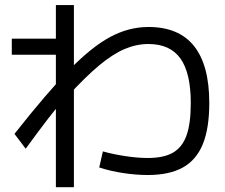

<svg xmlns="http://www.w3.org/2000/svg" viewBox="-20 -740 904 770"><path d="M377.9 -68.4 392.6 -132.8Q434.6 -121.1 483.4 -113.8Q532.2 -106.4 572.3 -106.4Q636.7 -106.4 673.8 -127.9Q710.9 -149.4 728 -196.8Q745.1 -244.1 745.1 -327.1Q745.1 -447.3 703.6 -505.4Q662.1 -563.5 575.2 -563.5Q527.3 -563.5 480 -543.5Q432.6 -523.4 377.4 -477.5Q322.3 -431.6 250 -352.5H245.1Q211.9 -314.5 173.3 -264.6Q134.8 -214.8 83 -143.6L38.1 -203.1Q168.9 -369.1 258.8 -460.9Q348.6 -552.7 422.9 -592.3Q497.1 -631.8 575.2 -631.8Q697.3 -631.8 758.3 -555.2Q819.3 -478.5 819.3 -327.1Q819.3 -225.6 793.5 -162.1Q767.6 -98.6 713.4 -68.4Q659.2 -38.1 572.3 -38.1Q526.4 -38.1 474.6 -45.9Q422.9 -53.7 377.9 -68.4ZM204.1 -520.5H27.3V-585H204.1V-719.7H276.4V10.7H204.1Z"/></svg>

Font: Pretendard GOV Variable
Style: Regular
Weight: 400
Designer: Base glyphs from Inter by Rasmus Andersson; Hangul glyphs from Noto Sans CJK(Source Han Sans) by Jang Soo-young and Kang
Foundry: Kil Hyung-jin
Version: Version 1.307;Glyphs 3.2 (3192)